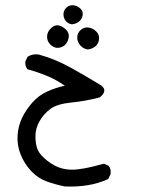

<svg xmlns="http://www.w3.org/2000/svg" viewBox="-20 -393 540 726"><path d="M225 312Q190 305 156.5 293Q123 281 97.5 253.5Q72 226 58 191Q44 156 46.5 119Q49 82 64 51.5Q79 21 102.5 -5.5Q126 -32 157.5 -46.5Q189 -61 225 -69Q192 -92 156.5 -106.5Q121 -121 84 -131Q74 -143 76 -161L84 -178Q101 -190 126 -187Q188 -170 245 -138.5Q302 -107 356 -74Q392 -54 358 -25Q306 -11 251 -5.5Q196 0 171 18.5Q146 37 130 64.5Q114 92 114 122Q114 152 122 172Q130 192 158.5 214.5Q187 237 215 244Q243 251 272.5 247.5Q302 244 326 238Q350 232 373 226L391 234Q401 247 398 266L389 284Q352 301 310.5 307.5Q269 314 225 312ZM312 -206Q296 -208 284 -221Q272 -234 272 -251Q272 -268 285 -279.5Q298 -291 314 -289Q330 -287 343 -275Q356 -263 354.5 -245.5Q353 -228 341 -218Q329 -208 312 -206ZM196 -212Q182 -213 170 -225Q158 -237 158 -254.5Q158 -272 172.5 -286Q187 -300 201.5 -297Q216 -294 229.5 -281Q243 -268 239.5 -250Q236 -232 224.5 -222Q213 -212 196 -212ZM252 -301Q238 -303 229 -313.5Q220 -324 220 -339Q220 -354 231.5 -364.5Q243 -375 258 -373Q273 -371 284 -360.5Q295 -350 292.5 -335.5Q290 -321 279.5 -312Q269 -303 252 -301Z"/></svg>

Font: NaniFont Regular
Style: Regular
Weight: 400
Designer: Nanigashitei
Version: Version 1.036